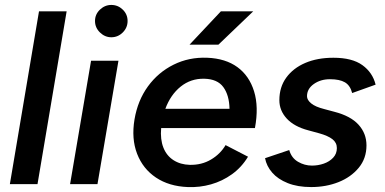

<svg xmlns="http://www.w3.org/2000/svg" viewBox="-20 -746 1559 778"><path d="M20 0 138 -700H250L132 0Z M264 0 349 -500H460L375 0ZM431 -595Q405 -595 385 -614.5Q365 -634 365 -661Q365 -688 385 -707Q405 -726 431 -726Q458 -726 477.5 -707Q497 -688 497 -661Q497 -634 477.5 -614.5Q458 -595 431 -595Z M741 12Q665 9 612 -26.5Q559 -62 535.5 -123Q512 -184 525 -262Q538 -339 579.5 -396Q621 -453 683.5 -484Q746 -515 820 -512Q894 -509 942 -474Q990 -439 1009.5 -376Q1029 -313 1013 -227H633Q629 -181 642 -148Q655 -115 683 -97Q711 -79 749 -78Q797 -77 835 -99.5Q873 -122 894 -158L985 -111Q959 -68 920 -40Q881 -12 835 1Q789 14 741 12ZM650 -305H910Q909 -360 885 -393Q861 -426 807 -427Q753 -428 712 -395Q671 -362 650 -305ZM748 -565 875 -700H1006L865 -565Z M1241 12Q1186 12 1146 -4Q1106 -20 1083 -46.5Q1060 -73 1054 -105L1152 -138Q1161 -106 1187.5 -90.5Q1214 -75 1244 -75Q1269 -75 1292 -83Q1315 -91 1330 -107Q1345 -123 1345 -146Q1345 -168 1327 -182Q1309 -196 1273 -206L1229 -218Q1172 -233 1142 -265.5Q1112 -298 1112 -340Q1112 -393 1140 -431.5Q1168 -470 1217 -491Q1266 -512 1331 -512Q1407 -512 1448.5 -482Q1490 -452 1502 -403L1407 -369Q1399 -400 1377.5 -412.5Q1356 -425 1317 -425Q1279 -425 1251.5 -405.5Q1224 -386 1224 -356Q1224 -341 1241 -327Q1258 -313 1294 -304L1335 -293Q1401 -276 1433 -240.5Q1465 -205 1465 -157Q1465 -104 1433.5 -66Q1402 -28 1351.5 -8Q1301 12 1241 12Z"/></svg>

Font: Figtree Light SemiBold
Style: Italic
Weight: 600
Italic angle: -9.5°
Version: Version 2.001;gftools[0.9.30]